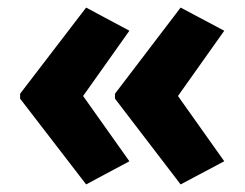

<svg xmlns="http://www.w3.org/2000/svg" viewBox="-20 -530 646 506"><path d="M33 -283 207 -510 321 -449 199 -277 321 -105 207 -44 33 -270ZM283 -283 456 -510 571 -449 449 -277 571 -105 456 -44 283 -270Z"/></svg>

Font: Noto Sans Devanagari UI SemiCondensed ExtraBold
Style: Regular
Weight: 800
Width: 4
Designer: Jelle Bosma - Monotype Design Team
Foundry: Monotype Imaging Inc.
Version: Version 2.004; ttfautohint (v1.8.4.7-5d5b)